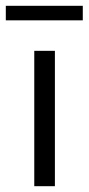

<svg xmlns="http://www.w3.org/2000/svg" viewBox="-22 -641 305 661"><path d="M-2 -621H263V-571H-2ZM96 -466H167V0H96Z"/></svg>

Font: Ysabeau SC
Style: Regular
Weight: 400
Designer: Christian Thalmann (Catharsis Fonts)
Version: Version 0.003